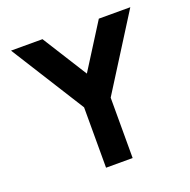

<svg xmlns="http://www.w3.org/2000/svg" viewBox="-125 -821 932 943"><g transform="rotate(-20 341.5 -350.0)"><path d="M489 -700H653.5L411 -315.5V0H272V-315.5L30 -700H194.5L341.5 -466.5Z"/></g></svg>

Font: Urbanist ExtraBold
Style: Regular
Weight: 800
Designer: Corey Hu
Foundry: Corey Hu
Version: Version 1.330; ttfautohint (v1.8.4.7-5d5b)